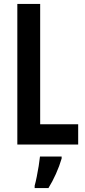

<svg xmlns="http://www.w3.org/2000/svg" viewBox="-20 -734 433 975"><path d="M68 0V-714H184V-103H377V0ZM293 71Q282 109 264 149Q246 189 226 221H156V209Q161 191 166.5 164Q172 137 176.5 109Q181 81 183 61H293Z"/></svg>

Font: Noto Sans Lao ExtraCondensed SemiBold
Style: Regular
Weight: 600
Width: 2
Designer: Monotype Design Team
Foundry: Monotype Imaging Inc.
Version: Version 2.003; ttfautohint (v1.8.4.7-5d5b)